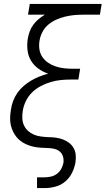

<svg xmlns="http://www.w3.org/2000/svg" viewBox="-20 -755 540 980"><path d="M169 205V150H209Q225 150 241.5 146Q258 142 271.5 131.5Q285 121 293 106Q301 91 304 75Q306 58 301 42.5Q296 27 284 17.5Q272 8 256 4.5Q240 1 223 0.5Q206 0 189.5 -1Q173 -2 157 -5Q141 -8 126 -13.5Q111 -19 97.5 -27Q84 -35 73 -46Q62 -57 54 -70Q46 -83 40.5 -98Q35 -113 33 -129Q31 -145 32 -162Q33 -179 36 -196Q39 -218 47 -239.5Q55 -261 68.5 -280.5Q82 -300 100.5 -316Q119 -332 139.5 -344Q160 -356 181.5 -364.5Q203 -373 226 -379Q199 -388 176 -404.5Q153 -421 138.5 -445Q124 -469 120.5 -498.5Q117 -528 122 -558Q125 -576 131.5 -594Q138 -612 149.5 -628Q161 -644 176.5 -657Q192 -670 209 -680H123L132 -735H499L490 -680H405Q382 -680 359.5 -678Q337 -676 314 -670.5Q291 -665 269 -655.5Q247 -646 228 -630.5Q209 -615 197.5 -593.5Q186 -572 182 -549Q178 -527 181 -504.5Q184 -482 196 -464.5Q208 -447 225.5 -435Q243 -423 264 -416Q285 -409 307.5 -406.5Q330 -404 352 -404H389L380 -349H343Q317 -349 291 -346.5Q265 -344 239.5 -336.5Q214 -329 189 -316Q164 -303 144 -283.5Q124 -264 112 -239Q100 -214 96 -188Q93 -169 94 -150Q95 -131 102.5 -115Q110 -99 123 -87Q136 -75 152.5 -68Q169 -61 187.5 -58.5Q206 -56 225 -55Q245 -55 264 -52.5Q283 -50 300.5 -43.5Q318 -37 332.5 -26Q347 -15 356 1Q365 17 366.5 36.5Q368 56 365 75Q360 102 347.5 127.5Q335 153 313 171.5Q291 190 263.5 197.5Q236 205 209 205Z"/></svg>

Font: Iosevka Curly Light Oblique
Style: Regular
Weight: 300
Italic angle: -9°
Monospace: yes
Designer: Belleve Invis
Foundry: Belleve Invis
Version: Version 11.1.0; ttfautohint (v1.8.3)